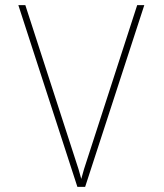

<svg xmlns="http://www.w3.org/2000/svg" viewBox="-20 -731 640 751"><path d="M287.1 -69.3 297.9 -31.2 308.6 -69.3 516.6 -710.9H544.4L313 0H282.7L51.8 -710.9H79.1Z"/></svg>

Font: Roboto Mono Thin
Style: Regular
Weight: 250
Designer: Google
Version: Version 2.000985; 2015; ttfautohint (v1.3)